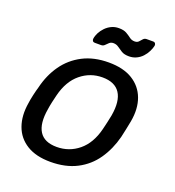

<svg xmlns="http://www.w3.org/2000/svg" viewBox="-130 -802 832 914"><g transform="rotate(20 286.0 -345.0)"><path d="M227 10Q154 10 107 -19Q60 -48 41.5 -99.5Q23 -151 34 -217Q36 -234 42 -260.5Q48 -287 53 -303Q69 -370 105 -421Q141 -472 197 -501Q253 -530 328 -530Q402 -530 449 -501Q496 -472 515 -421Q534 -370 522 -303Q519 -287 513.5 -260.5Q508 -234 504 -217Q487 -151 451.5 -99.5Q416 -48 360 -19Q304 10 227 10ZM231 -67Q294 -67 342 -106.5Q390 -146 409 -222Q413 -237 418 -260Q423 -283 426 -298Q439 -374 413 -413.5Q387 -453 324 -453Q262 -453 214 -413.5Q166 -374 147 -298Q143 -283 138 -260Q133 -237 131 -222Q118 -146 143 -106.5Q168 -67 231 -67ZM407 -590Q383 -590 369 -598.5Q355 -607 343.5 -615.5Q332 -624 317 -624Q305 -624 297 -617Q289 -610 282 -602.5Q275 -595 264 -595H232Q225 -595 221.5 -600Q218 -605 219 -611Q221 -626 229 -641.5Q237 -657 250 -670.5Q263 -684 280 -692Q297 -700 317 -700Q342 -700 356.5 -691.5Q371 -683 382 -674.5Q393 -666 408 -666Q421 -666 428 -673.5Q435 -681 441.5 -688.5Q448 -696 459 -696H491Q499 -696 502.5 -691Q506 -686 505 -679Q502 -665 494 -649Q486 -633 473.5 -619.5Q461 -606 444 -598Q427 -590 407 -590Z"/></g></svg>

Font: Rubik
Style: Italic
Weight: 400
Italic angle: -12°
Designer: Hubert and Fischer
Foundry: Hubert and Fischer
Version: Version 2.300;gftools[0.9.30]